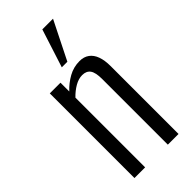

<svg xmlns="http://www.w3.org/2000/svg" viewBox="-259 -875 927 927"><g transform="rotate(-45 204.5 -411.0)"><path d="M56 0V-578H129V-518Q157 -548 192 -567.5Q227 -587 268 -587Q297 -587 317 -572.5Q337 -558 347 -530.5Q357 -503 357 -464V0H284V-448Q284 -493 270.5 -511.5Q257 -530 229 -530Q204 -530 178 -515Q152 -500 129 -476V0ZM186 -626 249 -822H322L224 -626Z"/></g></svg>

Font: Oswald Light
Style: Regular
Weight: 300
Designer: Vernon Adams
Foundry: Vernon Adams
Version: Version 4.103;gftools[0.9.33.dev8+g029e19f]